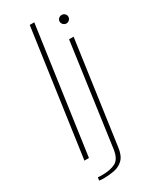

<svg xmlns="http://www.w3.org/2000/svg" viewBox="-195 -684 674 843"><g transform="rotate(-30 142.0 -263.0)"><path d="M29 0 119 -636H142L52 0ZM60 110Q56 110 49.5 109.5Q43 109 41 108L44 92Q44 93 50.5 93.5Q57 94 64 94Q106 94 132 81Q158 68 165 22L237 -495H260L187 23Q182 62 164 80.5Q146 99 119 104.5Q92 110 60 110ZM262 -561Q253 -561 246.5 -567.5Q240 -574 240 -583Q240 -592 246.5 -598Q253 -604 262 -604Q271 -604 277.5 -598Q284 -592 284 -583Q284 -574 277.5 -567.5Q271 -561 262 -561Z"/></g></svg>

Font: Alumni Sans SC Thin
Style: Italic
Weight: 100
Italic angle: -8°
Designer: Robert E. Leuschke
Foundry: Robert E. Leuschke
Version: Version 1.016